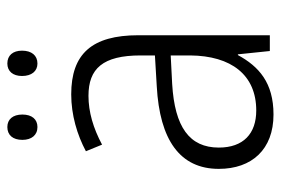

<svg xmlns="http://www.w3.org/2000/svg" viewBox="-141 -614 765 523"><g transform="rotate(-90 241.5 -352.5)"><path d="M122 -674C122 -649 135 -633 157 -633C178 -633 191 -648 191 -674C191 -700 178 -715 157 -715C135 -715 122 -700 122 -674ZM296 -675C296 -649 309 -633 330 -633C352 -633 365 -649 365 -675C365 -700 352 -715 330 -715C309 -715 296 -700 296 -675ZM246 -541C190 -541 136 -525 91 -501L109 -457C154 -481 198 -494 242 -494C316 -494 352 -455 352 -352V-313L268 -308C122 -300 43 -245 43 -139C43 -49 96 10 191 10C278 10 322 -30 353 -87H355L364 0H407V-358C407 -485 356 -541 246 -541ZM274 -266 352 -270V-217C351 -105 299 -37 202 -37C139 -37 101 -72 101 -139C101 -219 157 -259 274 -266Z"/></g></svg>

Font: Noto Sans Ethiopic SemiCondensed Light
Style: Regular
Weight: 300
Width: 4
Designer: Monotype Design Team
Foundry: Monotype Imaging Inc.
Version: Version 2.102